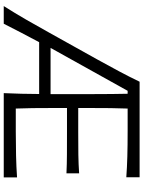

<svg xmlns="http://www.w3.org/2000/svg" viewBox="113 -898 784 1051"><g transform="rotate(90 505.5 -372.0)"><path d="M12.7 0Q50.3 -59.1 88.9 -126Q127.4 -192.9 160.2 -252.4L304.2 -510.7Q339.4 -574.2 369.6 -630.9Q399.9 -687.5 426.8 -743.7H949.7V-670.9Q896.5 -674.8 835.9 -676.5Q775.4 -678.2 693.4 -678.2H573.7Q571.8 -630.9 571.3 -584.5Q570.8 -538.1 570.8 -484.4V-407.7H700.7Q773.4 -407.7 826.2 -408.4Q878.9 -409.2 928.2 -412.6V-343.3Q876 -345.7 823.5 -345.9Q771 -346.2 699.7 -346.2H570.8V-257.8Q570.8 -204.6 571.3 -158.7Q571.8 -112.8 573.7 -65.9H699.7Q769.5 -65.9 831.3 -67.4Q893.1 -68.8 950.7 -72.8V0H489.3Q491.7 -50.3 492.7 -96.7Q493.7 -143.1 494.1 -193.8H210.4Q184.6 -146 158.9 -96.4Q133.3 -46.9 109.4 0ZM494.6 -256.3V-495.6Q494.6 -546.9 494.1 -591.3Q493.7 -635.7 492.7 -678.2H476.6L241.7 -256.3Z"/></g></svg>

Font: Pinar DS1 Regular
Style: Regular
Weight: 400
Designer: Amin Abedi
Version: Version 3.000